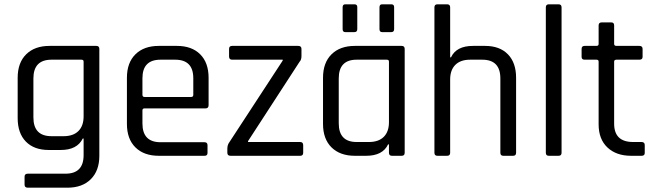

<svg xmlns="http://www.w3.org/2000/svg" viewBox="-20 -723 3049 891"><path d="M262 -27H206Q138 -27 100 -66Q62 -105 62 -175V-362Q62 -432 101.5 -471Q141 -510 210 -510H427Q441 -510 441 -496V0Q441 69 401.5 108.5Q362 148 293 148H109Q94 148 94 134V97Q94 83 109 83H284Q368 83 368 -3V-80H364Q338 -27 262 -27ZM368 -183V-437Q368 -446 358 -446H219Q135 -446 135 -359V-178Q135 -91 219 -91H275Q320 -91 344 -115Q368 -139 368 -183Z M929 0H717Q648 0 608.5 -39Q569 -78 569 -148V-362Q569 -432 608.5 -471Q648 -510 717 -510H801Q870 -510 909 -471Q948 -432 948 -362V-235Q948 -220 934 -220H651Q641 -220 641 -211V-150Q641 -63 725 -63H929Q943 -63 943 -49V-13Q943 0 929 0ZM651 -273H867Q877 -273 877 -283V-360Q877 -446 793 -446H725Q641 -446 641 -360V-283Q641 -273 651 -273Z M1035 -14V-33Q1035 -51 1045 -64L1292 -442V-446H1057Q1043 -446 1043 -461V-496Q1043 -510 1057 -510H1364Q1379 -510 1379 -496V-463Q1379 -445 1370 -436L1131 -68V-64H1373Q1387 -64 1387 -49V-14Q1387 0 1373 0H1050Q1035 0 1035 -14Z M1570 -588V-689Q1570 -703 1582 -703H1625Q1638 -703 1638 -690V-588Q1638 -574 1625 -574H1582Q1570 -574 1570 -588ZM1741 -588V-689Q1741 -703 1753 -703H1796Q1809 -703 1809 -690V-588Q1809 -574 1796 -574H1753Q1741 -574 1741 -588ZM1679 0H1627Q1558 0 1518.5 -39Q1479 -78 1479 -148V-362Q1479 -432 1518.5 -471Q1558 -510 1627 -510H1844Q1858 -510 1858 -496V-14Q1858 0 1844 0H1799Q1785 0 1785 -14V-53H1781Q1756 0 1679 0ZM1785 -156V-437Q1785 -446 1775 -446H1635Q1552 -446 1552 -359V-151Q1552 -64 1635 -64H1692Q1737 -64 1761 -88Q1785 -112 1785 -156Z M2055 0H2010Q1996 0 1996 -14V-689Q1996 -703 2010 -703H2055Q2069 -703 2069 -689V-457H2073Q2098 -510 2175 -510H2231Q2299 -510 2337 -471Q2375 -432 2375 -362V-14Q2375 0 2361 0H2316Q2302 0 2302 -14V-359Q2302 -446 2218 -446H2162Q2117 -446 2093 -422Q2069 -398 2069 -354V-14Q2069 0 2055 0Z M2572 0H2527Q2513 0 2513 -14V-689Q2513 -703 2527 -703H2572Q2586 -703 2586 -689V-14Q2586 0 2572 0Z M2748 -446H2693Q2679 -446 2679 -459V-496Q2679 -510 2693 -510H2748Q2758 -510 2758 -519V-605Q2758 -619 2772 -619H2817Q2830 -619 2830 -605V-519Q2830 -510 2841 -510H2947Q2962 -510 2962 -496V-459Q2962 -446 2947 -446H2841Q2830 -446 2830 -437V-149Q2830 -64 2918 -64H2957Q2972 -64 2972 -50V-13Q2972 0 2957 0H2909Q2840 0 2799 -38.5Q2758 -77 2758 -146V-437Q2758 -446 2748 -446Z"/></svg>

Font: Rajdhani Medium
Style: Regular
Weight: 500
Designer: Satya Rajpurohit, Jyotish Sonowal
Foundry: Indian Type Foundry
Version: Version 1.201 February 1, 2022